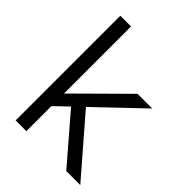

<svg xmlns="http://www.w3.org/2000/svg" viewBox="-211 -850 960 960"><g transform="rotate(45 268.5 -370.0)"><path d="M71 0V-740H147V-266L408 -525H512L272 -296L528 0H429L218 -245L147 -177V0Z"/></g></svg>

Font: Easer Grotesk Light
Style: Regular
Weight: 300
Designer: Boardeaser, Bonnie Shaver-Troup, Thomas Jockin
Foundry: Lexend
Version: Version 1.008;Glyphs 3.1.2 (3151)